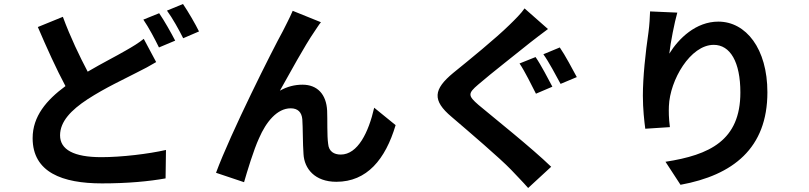

<svg xmlns="http://www.w3.org/2000/svg" viewBox="-20 -863 4040 959"><path d="M698 -669C672 -648 644 -631 607 -610C561 -583 491 -548 418 -505C378 -581 332 -676 294 -779L169 -728C214 -623 262 -517 307 -433C212 -363 143 -282 143 -173C143 -2 292 53 489 53C618 53 723 43 807 28L809 -114C721 -94 587 -78 486 -78C348 -78 280 -116 280 -187C280 -256 335 -313 417 -367C508 -426 601 -468 662 -500C699 -518 730 -535 760 -553ZM696 -765C723 -726 754 -667 774 -626L855 -660C836 -697 800 -761 775 -797ZM814 -810C842 -772 874 -714 895 -672L974 -706C957 -741 920 -805 894 -843Z M1583 -752 1442 -809C1424 -767 1406 -735 1393 -708C1341 -614 1132 -198 1059 0L1199 47C1214 -5 1247 -115 1274 -173C1309 -254 1364 -322 1432 -322C1468 -322 1487 -302 1490 -267C1493 -227 1492 -146 1496 -93C1500 -21 1552 45 1660 45C1813 45 1905 -67 1956 -238L1849 -325C1821 -202 1767 -91 1682 -91C1649 -91 1622 -106 1619 -145C1613 -186 1616 -266 1614 -310C1610 -392 1565 -440 1491 -440C1453 -440 1415 -431 1378 -410C1427 -497 1502 -635 1551 -706C1562 -722 1573 -740 1583 -752Z M2655 -578 2575 -546C2602 -506 2636 -436 2657 -395L2739 -430C2720 -466 2681 -541 2655 -578ZM2776 -626 2694 -592C2722 -553 2757 -486 2780 -444L2861 -478C2841 -515 2802 -589 2776 -626ZM2600 -821C2585 -798 2552 -765 2524 -738C2457 -672 2322 -562 2244 -499C2145 -417 2137 -362 2236 -279C2326 -202 2477 -73 2532 -16C2560 14 2591 45 2618 76L2733 -30C2635 -125 2445 -276 2370 -339C2317 -385 2316 -396 2369 -441C2435 -498 2565 -599 2629 -651C2653 -669 2685 -695 2717 -718Z M3227 -806C3226 -778 3224 -738 3219 -702C3204 -600 3191 -477 3191 -385C3191 -319 3198 -258 3203 -220L3326 -228C3320 -274 3320 -306 3321 -333C3326 -463 3428 -639 3545 -639C3627 -639 3678 -554 3678 -401C3678 -161 3524 -89 3304 -55L3379 60C3641 12 3813 -122 3813 -402C3813 -620 3706 -755 3568 -755C3456 -755 3370 -671 3323 -595C3329 -650 3349 -751 3363 -800Z"/></svg>

Font: Noto Sans KR Bold
Style: Regular
Weight: 700
Designer: Ryoko NISHIZUKA  (kana & ideographs); Paul D. Hunt (Latin, Greek & Cyrillic); Wenlong ZHANG  (bopomofo); Sandoll Communi
Foundry: Adobe Systems Incorporated
Version: Version 1.004;PS 1.004;hotconv 1.0.82;makeotf.lib2.5.63406